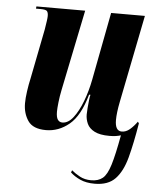

<svg xmlns="http://www.w3.org/2000/svg" viewBox="-54 -582 689 855"><g transform="rotate(5 290.5 -154.0)"><path d="M401 228Q363 228 336.5 216Q310 204 292 187L296 177Q311 190 333 202Q355 214 384 214Q416 214 435.5 198Q455 182 469 136.5Q483 91 499 3Q478 10 448 10Q405 10 381 -2.5Q357 -15 348 -35Q339 -55 339 -76Q339 -87 340.5 -105.5Q342 -124 344 -141Q346 -158 348 -165H342Q315 -69 268 -30Q221 9 164 9Q106 9 83.5 -24Q61 -57 61 -102Q61 -125 65.5 -156.5Q70 -188 76 -214L120 -437Q124 -462 126 -476Q128 -490 128 -498Q128 -513 122.5 -519.5Q117 -526 93 -526H73L74 -536H292L218 -175Q212 -146 209 -118.5Q206 -91 206 -77Q206 -52 213.5 -41.5Q221 -31 234 -31Q260 -31 282.5 -60Q305 -89 322.5 -135Q340 -181 350 -233L408 -536H559L481 -145Q471 -95 471 -63Q471 -14 501 -14Q520 -14 537 -28.5Q554 -43 569 -64L574 -57Q559 34 542 97.5Q525 161 493 194.5Q461 228 401 228Z"/></g></svg>

Font: Noto Serif Display ExtraCondensed ExtraBold
Style: Italic
Weight: 800
Width: 2
Italic angle: -12°
Designer: Monotype Design Team
Foundry: Monotype Imaging Inc.
Version: Version 2.009